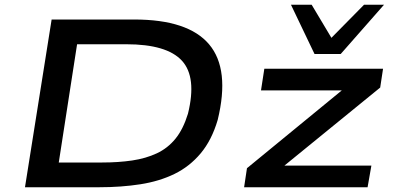

<svg xmlns="http://www.w3.org/2000/svg" viewBox="-20 -787 1657 807"><path d="M85 0 197 -705H544Q771 -705 859 -600.5Q947 -496 895 -283Q870 -198 823.5 -142.5Q777 -87 713.5 -56Q650 -25 570 -12.5Q490 0 397 0ZM227 -104H410Q478 -104 535.5 -112.5Q593 -121 639 -142.5Q685 -164 717.5 -204Q750 -244 770 -309Q808 -463 744.5 -532Q681 -601 511 -601H304ZM1006 0 1018 -80 1458 -441 1447 -407H1077L1091 -498H1590L1578 -419L1135 -58L1147 -91H1541L1525 0ZM1302 -560 1203 -767H1290L1373 -628L1510 -767H1594L1412 -560Z"/></svg>

Font: Nunito Sans 7pt Expanded SemiBold
Style: Italic
Weight: 600
Width: 7
Italic angle: -9°
Designer: Vernon Adams
Foundry: Vernon Adams
Version: Version 3.101;gftools[0.9.27]